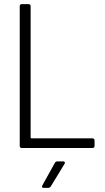

<svg xmlns="http://www.w3.org/2000/svg" viewBox="-20 -720 513 934"><path d="M86 0H430C436 0 440 -4 440 -10V-37C440 -43 436 -47 430 -47H133C131 -47 129 -49 129 -51V-690C129 -696 125 -700 119 -700H86C80 -700 76 -696 76 -690V-10C76 -4 80 0 86 0ZM193 194H215C220 194 224 191 227 187L294 77C298 70 295 65 287 65H259C254 65 249 68 247 72L186 182C182 189 185 194 193 194Z"/></svg>

Font: Barlow Semi Condensed Light
Style: Regular
Weight: 300
Width: 4
Designer: Jeremy Tribby
Foundry: Tribby Type
Version: Version 1.422;hotconv 1.0.109;makeotfexe 2.5.65596